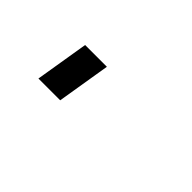

<svg xmlns="http://www.w3.org/2000/svg" viewBox="-12 -87 474 474"><g transform="rotate(45 225.0 150.0)"><path d="M94 220 117 80H193L170 220Z"/></g></svg>

Font: Iosevka Etoile
Style: Italic
Weight: 400
Italic angle: -9°
Designer: Belleve Invis
Foundry: Belleve Invis
Version: Version 22.1.2; ttfautohint (v1.8.4)